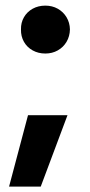

<svg xmlns="http://www.w3.org/2000/svg" viewBox="-20 -533 326 693"><path d="M127 140.6H12.7L81.1 -117.2H223.6ZM55.7 -426.8Q55.2 -451.2 66.4 -470.7Q77.6 -490.2 97.9 -501.5Q118.2 -512.7 143.6 -512.7Q168.5 -512.7 188.5 -501.5Q208.5 -490.2 220.2 -470.7Q231.9 -451.2 232.4 -426.8Q231.9 -401.9 220.2 -382.1Q208.5 -362.3 188.5 -351.1Q168.5 -339.8 143.6 -339.8Q118.2 -339.8 97.9 -351.1Q77.6 -362.3 66.4 -382.1Q55.2 -401.9 55.7 -426.8Z"/></svg>

Font: Wanted Sans
Style: Bold
Weight: 700
Designer: Original Design by Kil Hyung-jin and Kang Hanbin, Wanted Lab, Inc; Hangeul from Source Han Sans by Jang Soo-young and Ka
Foundry: Wanted Lab, Inc.
Version: Version 1.000